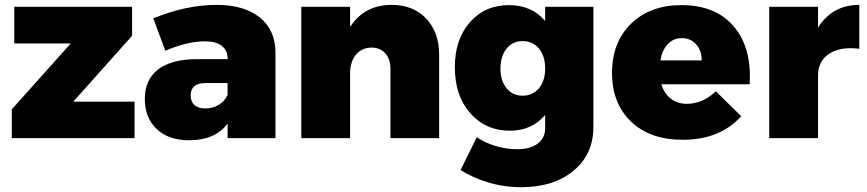

<svg xmlns="http://www.w3.org/2000/svg" viewBox="-20 -572 3588 795"><path d="M39.1 -543.9H526.9V-423.8L283.2 -150.9H537.1V0H28.8V-119.1L272.9 -392.1H39.1Z M876.5 -551.8Q991.2 -551.8 1055.9 -499.5Q1120.6 -447.3 1120.6 -353V0H922.4V-60.1Q870.1 8.8 763.7 8.8Q677.7 8.8 628.7 -37.8Q579.6 -84.5 579.6 -162.1Q579.6 -241.2 633.3 -283.4Q687 -325.7 789.6 -327.1H922.4V-329.1Q922.4 -363.3 898.4 -382.1Q874.5 -400.9 828.6 -400.9Q755.4 -400.9 664.6 -361.8L614.7 -496.1Q751.5 -551.8 876.5 -551.8ZM830.6 -123Q861.3 -123 886.2 -138.2Q911.1 -153.3 922.4 -179.2V-228H830.6Q769.5 -228 769.5 -176.8Q769.5 -150.9 785.4 -137Q801.3 -123 830.6 -123Z M1602.5 -551.8Q1690.4 -551.8 1744.4 -495.4Q1798.3 -439 1798.3 -345.2V0H1596.7V-287.1Q1596.7 -327.6 1575.2 -351.3Q1553.7 -375 1518.6 -375Q1477.5 -374.5 1453.6 -345.2Q1429.7 -315.9 1429.7 -269V0H1227.5V-543.9H1429.7V-460Q1487.8 -551.8 1602.5 -551.8Z M2237.3 -543.9H2437V-46.9Q2437 66.9 2354.7 135Q2272.5 203.1 2138.2 203.1Q2066.4 203.1 2000.5 183.1Q1934.6 163.1 1887.2 131.8L1954.1 -3.9Q1989.3 20 2033.7 33Q2078.1 45.9 2121.1 45.9Q2175.8 45.9 2206.5 22.5Q2237.3 -1 2237.3 -41V-96.2Q2182.6 -30.8 2091.3 -30.8Q1991.2 -30.8 1927.2 -103.3Q1863.3 -175.8 1863.3 -293.9Q1863.3 -409.2 1925.8 -480Q1988.3 -550.8 2087.4 -550.8Q2182.1 -550.8 2237.3 -484.9ZM2144 -175.8Q2186 -175.8 2211.7 -206.8Q2237.3 -237.8 2237.3 -288.1Q2237.3 -339.8 2211.7 -370.8Q2186 -401.9 2144 -401.9Q2102.5 -401.9 2077.4 -370.4Q2052.2 -338.9 2052.2 -288.1Q2052.2 -237.8 2077.4 -206.8Q2102.5 -175.8 2144 -175.8Z M2801.3 -550.8Q2943.4 -550.8 3018.3 -462.6Q3093.3 -374.5 3084 -223.1H2718.3Q2730.5 -184.1 2758.1 -163.1Q2785.6 -142.1 2824.2 -142.1Q2888.2 -142.1 2944.3 -193.8L3049.3 -90.8Q2960.9 6.8 2807.1 6.8Q2671.4 6.8 2592.8 -68.6Q2514.2 -144 2514.2 -270Q2514.2 -397 2593 -473.9Q2671.9 -550.8 2801.3 -550.8ZM2885.3 -321.8Q2885.7 -362.3 2862.8 -388.2Q2839.8 -414.1 2803.2 -414.1Q2768.1 -414.1 2744.9 -389.2Q2721.7 -364.3 2714.4 -321.8Z M3367.2 -458Q3426.8 -551.8 3538.1 -551.8V-370.1Q3460.4 -379.9 3413.8 -349.6Q3367.2 -319.3 3367.2 -259.8V0H3165V-543.9H3367.2Z"/></svg>

Font: Montserrat arm ExtraBold
Style: Regular
Weight: 800
Designer: Julieta Ulanovsky
Foundry: Julieta Ulanovsky
Version: Version 6.000;PS 006.000;hotconv 1.0.88;makeotf.lib2.5.64775